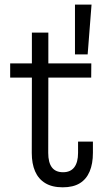

<svg xmlns="http://www.w3.org/2000/svg" viewBox="-20 -810 467 840"><path d="M191 -141Q191 -99 207 -77.8Q223 -56.5 256 -56.5Q288.5 -56.5 305 -78.2Q321.5 -100 321.5 -141V-190.5H386.5V-141.5Q386.5 -93.5 372.2 -59.8Q358 -26 329 -8.2Q300 9.5 254.5 9.5Q208 9.5 178 -8.8Q148 -27 133.5 -60.5Q119 -94 119 -141L119.5 -470.5H24.5V-532.5H119.5V-667.5H191.5V-532.5H379.5L379 -470.5H191.5ZM308 -790H380.5L363.5 -572H308Z"/></svg>

Font: Hepta Slab ExtraLight
Style: Regular
Weight: 400
Version: Version 1.102